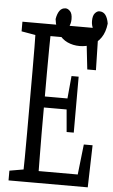

<svg xmlns="http://www.w3.org/2000/svg" viewBox="-60 -929 569 968"><g transform="rotate(5 225.0 -444.5)"><path d="M21 0V-49.3L122.6 -66.9H129.9V0ZM90.8 0Q92.3 -61 92.8 -122.1Q93.3 -183.1 93.3 -246.1Q93.3 -309.1 93.3 -371.6V-430.7Q93.3 -493.2 93.3 -555.4Q93.3 -617.7 92.8 -680.2Q92.3 -742.7 90.8 -803.2H168.9Q168 -743.2 167.2 -681.2Q166.5 -619.1 166.5 -556.6Q166.5 -494.1 166.5 -430.7V-385.7Q166.5 -317.4 166.5 -252Q166.5 -186.5 167.5 -124Q168.5 -61.5 168.9 0ZM129.9 0V-60.1H389.2L361.8 -23.4L383.3 -213.4H427.7L421.9 0ZM129.9 -381.8V-437.5H305.2V-381.8ZM291.5 -268.6 279.8 -401.9V-425.8L291.5 -551.8H327.6V-268.6ZM21 -754.4V-803.2H129.9V-736.8H122.6ZM367.7 -591.8 346.7 -779.8 374 -743.2H129.9V-803.2H406.7L411.6 -591.8ZM318.4 -706.1Q285.2 -706.1 256.8 -719.2Q228.5 -732.4 210.2 -760Q191.9 -787.6 186.5 -831.1Q190.9 -858.4 202.1 -873.8Q213.4 -889.2 232.4 -889.2Q244.1 -889.2 255.4 -877.2Q266.6 -865.2 266.6 -837.4Q266.6 -814.9 255.9 -794.9Q245.1 -774.9 224.1 -760.7L213.4 -810.1Q234.9 -780.3 258.8 -765.9Q282.7 -751.5 318.4 -751.5Q354 -751.5 377.4 -765.6Q400.9 -779.8 423.3 -810.1L412.6 -760.7Q391.6 -774.9 380.9 -794.9Q370.1 -814.9 370.1 -837.4Q370.1 -864.7 380.9 -877Q391.6 -889.2 403.3 -889.2Q423.3 -889.2 434.6 -873.8Q445.8 -858.4 450.2 -831.1Q445.3 -787.6 426.5 -760Q407.7 -732.4 380.1 -719.2Q352.5 -706.1 318.4 -706.1Z"/></g></svg>

Font: Scarab Serif
Style: Regular
Weight: 400
Designer: John Roberts
Foundry: Scarab
Version: 1.0